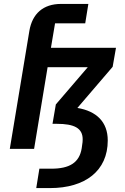

<svg xmlns="http://www.w3.org/2000/svg" viewBox="-20 -760 640 980"><path d="M154 0 223 -417H428L265 -227L248 -128H270C359 -128 402 -106 402 -49C402 -42 402 -33 397 -3C385 71 334 101 242 101H181L165 200H235C415 200 530 112 530 -43C530 -138 472 -193 375 -209L555 -419L572 -516H240L261 -641H415L431 -740H292C200 -740 145 -690 130 -603L30 0Z"/></svg>

Font: IBM Plex Mono SmBld
Style: Italic
Weight: 600
Italic angle: -9.5°
Monospace: yes
Designer: Mike Abbink, Paul van der Laan, Pieter van Rosmalen
Foundry: Bold Monday
Version: Version 2.004